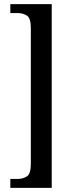

<svg xmlns="http://www.w3.org/2000/svg" viewBox="-20 -780 349 928"><path d="M30 128V85H64Q91 85 110 72.5Q129 60 129 13V-645Q129 -692 110 -704.5Q91 -717 64 -717H30V-760H230V128Z"/></svg>

Font: Noto Serif ExtraCondensed Medium
Style: Regular
Weight: 500
Width: 2
Designer: Monotype Design Team
Foundry: Monotype Imaging Inc.
Version: Version 2.015